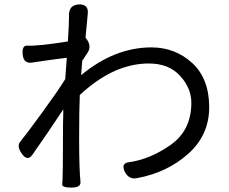

<svg xmlns="http://www.w3.org/2000/svg" viewBox="-20 -813 1040 871"><path d="M342 -382Q339 -319 339 -184Q339 -49 345 11Q348 38 304.5 38Q261 38 262 23Q266 11 266 -258L267 -294V-317Q203 -219 127 -111Q105 -80 80 -114.5Q55 -149 71 -169Q101 -206 171 -302Q241 -398 276 -454L283 -551Q202 -541 124 -529Q87 -524 83 -565.5Q79 -607 103 -606Q151 -603 288 -625Q293 -703 293 -736Q289 -794 344 -793Q383 -791 378 -749L368 -642Q398 -607 378 -575L353 -537L348 -472Q500 -598 667 -598Q774 -598 851 -528Q928 -458 929 -329.5Q930 -201 834 -115.5Q738 -30 602 -5Q565 3 546 -34Q528 -72 564 -77Q661 -90 754.5 -156Q848 -222 848 -347Q848 -413 797 -469Q746 -525 655 -525Q495 -525 342 -382Z"/></svg>

Font: Raw Maruko Gothic CJK TC
Style: Regular
Weight: 400
Version: Version 1.001